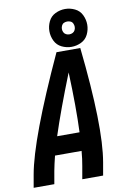

<svg xmlns="http://www.w3.org/2000/svg" viewBox="-117 -1028 721 1089"><g transform="rotate(-10 243.0 -484.0)"><path d="M-14 0 -1 -74Q34 -273 247 -735H384Q434 -273 399 -74L386 0H266L279 -74Q286 -111 290 -159H137Q125 -111 118 -74L105 0ZM168 -265H297Q303 -408 295 -610Q214 -407 168 -265ZM337 -750Q308 -750 281 -763Q254 -776 241 -803Q228 -830 228 -859Q228 -888 241 -915Q254 -942 281 -955Q308 -968 337 -968Q366 -968 393 -955Q420 -942 433 -915Q446 -888 446 -859Q446 -830 433 -803Q420 -776 393 -763Q366 -750 337 -750ZM337 -822Q347 -822 356 -826.5Q365 -831 369.5 -840Q374 -849 374 -859Q374 -869 369.5 -878.5Q365 -888 356 -892Q347 -896 337 -896Q327 -896 318 -892Q309 -888 304.5 -878.5Q300 -869 300 -859Q300 -849 304.5 -840Q309 -831 318 -826.5Q327 -822 337 -822Z"/></g></svg>

Font: Iosevka SS08
Style: Bold Italic
Weight: 700
Italic angle: -10°
Monospace: yes
Designer: Belleve Invis
Foundry: Belleve Invis
Version: 2.1.0; ttfautohint (v1.8.2)